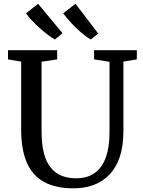

<svg xmlns="http://www.w3.org/2000/svg" viewBox="-20 -1016 779 1044"><path d="M381 8Q283 8 219.8 -26.5Q156.5 -61 125.8 -132Q95 -203 95 -313V-681L23.5 -693V-743H291V-693L206 -680.5V-302.5Q206 -231.5 219 -182.5Q232 -133.5 256.8 -103.5Q281.5 -73.5 316.2 -60Q351 -46.5 394 -46.5Q455 -46.5 495.5 -75.8Q536 -105 555.8 -161Q575.5 -217 575.5 -296.5V-680L491.5 -693V-743H724V-693L651 -681V-302Q651 -220.5 631 -162Q611 -103.5 574.2 -65.8Q537.5 -28 488.5 -10Q439.5 8 381 8ZM278 -801.5Q260.5 -811.5 239.2 -827.5Q218 -843.5 196 -863.2Q174 -883 154.5 -903.8Q135 -924.5 121.5 -943.5L187 -995.5L320 -835.5L279 -801.5ZM472.5 -801.5Q449.5 -815 422 -838.5Q394.5 -862 368.5 -890Q342.5 -918 323.5 -943.5L390.5 -995.5L514.5 -833L473.5 -801.5Z"/></svg>

Font: Merriweather 20pt
Style: Regular
Weight: 400
Version: Version 2.100